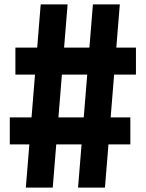

<svg xmlns="http://www.w3.org/2000/svg" viewBox="-20 -750 660 870"><path d="M97.1 100 164.4 -730H286.3L219 100ZM333.7 100 401 -730H522.9L455.6 100ZM49.8 -534.2H596V-412.1H49.8ZM24.4 -217.9H570.6V-95.8H24.4Z"/></svg>

Font: Monaspace Krypton Var ExLight
Style: Regular
Weight: 200
Designer: Riley Cran and the Lettermatic Team
Version: Version 1.200 (Monaspace Krypton Var)